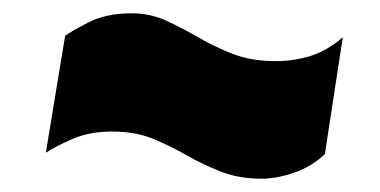

<svg xmlns="http://www.w3.org/2000/svg" viewBox="-20 -461 572 289"><path d="M469 -229Q449 -210 422.5 -201Q396 -192 374 -192Q340 -192 313 -202.5Q286 -213 261.5 -227Q237 -241 210.5 -252Q184 -263 149 -263Q115 -263 89.5 -252Q64 -241 49 -231L78 -407Q84 -412 111.5 -426.5Q139 -441 178 -441Q206 -441 230 -430Q254 -419 278 -405Q302 -391 330 -380Q358 -369 395 -369Q423 -369 448 -377Q473 -385 496 -405Z"/></svg>

Font: Georama Black
Style: Italic
Weight: 900
Italic angle: -9°
Designer: Jean-Baptiste Levee
Foundry: Production Type
Version: Version 1.000